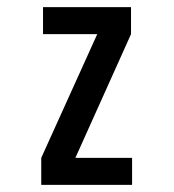

<svg xmlns="http://www.w3.org/2000/svg" viewBox="-20 -520 490 540"><path d="M96 0V-76L253.5 -424H101V-500H348.5V-424L192 -76H351.5V0Z"/></svg>

Font: Trispace Condensed
Style: Regular
Weight: 400
Width: 3
Designer: Tyler Finck
Foundry: Etcetera Type Company
Version: Version 1.210; ttfautohint (v1.8.3)